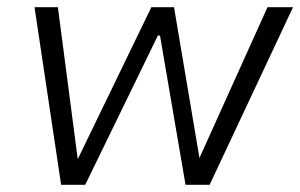

<svg xmlns="http://www.w3.org/2000/svg" viewBox="-20 -514 835 534"><path d="M150 0 76 -494H141L196 -73H197L401 -494H464L535 -73H534L724 -494H795L563 0H496L425 -415H419L217 0Z"/></svg>

Font: Nunito Sans 7pt SemiCondensed Light
Style: Italic
Weight: 300
Width: 4
Italic angle: -9°
Designer: Vernon Adams
Foundry: Vernon Adams
Version: Version 3.101;gftools[0.9.27]